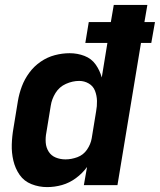

<svg xmlns="http://www.w3.org/2000/svg" viewBox="-20 -755 652 783"><path d="M172 8Q203 8 233 -0.5Q263 -9 289.5 -28.5Q316 -48 335 -74L322 0H459L555 -580H597L612 -665H569L581 -735H444L432 -665H342L328 -580H418L395 -439Q387 -468 370 -492Q353 -516 324.5 -527Q296 -538 264 -538Q234 -538 203.5 -530Q173 -522 146 -503.5Q119 -485 99.5 -458.5Q80 -432 69 -402.5Q58 -373 53 -343L35 -233Q29 -199 28 -165.5Q27 -132 34.5 -100Q42 -68 60 -42Q78 -16 108.5 -4Q139 8 172 8ZM247 -105Q226 -105 207.5 -112.5Q189 -120 178.5 -136.5Q168 -153 166.5 -173.5Q165 -194 169 -214L187 -324Q191 -351 206.5 -376Q222 -401 249 -413Q276 -425 303 -425Q324 -425 342 -414.5Q360 -404 367.5 -384.5Q375 -365 375.5 -343.5Q376 -322 372 -301L354 -191Q350 -167 335 -145Q320 -123 295.5 -114Q271 -105 247 -105Z"/></svg>

Font: Iosevka Sparkle XBdObl
Style: Regular
Weight: 800
Italic angle: -9°
Designer: Belleve Invis
Foundry: Belleve Invis
Version: Version 4.5.0; ttfautohint (v1.8.3)